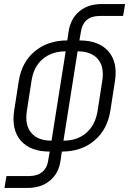

<svg xmlns="http://www.w3.org/2000/svg" viewBox="-20 -750 640 950"><path d="M219 41 226 0Q130 0 83 -54Q36 -108 50 -202L73 -350Q88 -443 152.5 -496.5Q217 -550 313 -550L319 -591Q328 -656 371.5 -693Q415 -730 484 -730H599L589 -671H473Q392 -671 380 -591L373 -550Q469 -550 516 -496.5Q563 -443 549 -350L526 -202Q511 -108 446.5 -54Q382 0 286 0L280 41Q272 106 228 143Q184 180 115 180H2L12 121H126Q165 121 189.5 100.5Q214 80 219 41ZM235 -54 305 -496Q236 -496 191 -457.5Q146 -419 136 -350L113 -202Q102 -132 134.5 -93Q167 -54 235 -54ZM294 -54Q363 -54 407.5 -93Q452 -132 463 -202L486 -350Q497 -419 464.5 -457.5Q432 -496 364 -496Z"/></svg>

Font: NKDuy Mono ExtraLight
Style: Italic
Weight: 200
Italic angle: -9°
Monospace: yes
Designer: NKDuy
Foundry: NKDuy
Version: Version 2.251; ttfautohint (v1.8.4.7-5d5b)